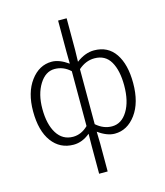

<svg xmlns="http://www.w3.org/2000/svg" viewBox="-145 -904 1078 1251"><g transform="rotate(-15 394.5 -278.5)"><path d="M366.2 238.3V49.8L367.2 -31.2Q314.5 12.7 255.9 12.7Q164.1 12.7 109.9 -60.5Q55.7 -133.8 55.7 -265.6Q55.7 -391.6 113.3 -469.2Q170.9 -546.9 255.9 -546.9Q306.6 -546.9 367.2 -503.9L366.2 -583V-794.9H423.8V-583L421.9 -502Q481.4 -546.9 541 -546.9Q634.8 -546.9 684.1 -474.1Q733.4 -401.4 733.4 -275.4Q733.4 -143.6 675.8 -65.4Q618.2 12.7 533.2 12.7Q481.4 12.7 421.9 -30.3L423.8 49.8V238.3ZM265.6 -38.1Q321.3 -38.1 367.2 -83V-453.1Q321.3 -496.1 261.7 -496.1Q200.2 -496.1 159.2 -430.2Q118.2 -364.3 118.2 -265.6Q118.2 -161.1 156.7 -99.6Q195.3 -38.1 265.6 -38.1ZM528.3 -38.1Q592.8 -38.1 632.8 -103.5Q672.9 -168.9 672.9 -275.4Q672.9 -377 638.2 -436.5Q603.5 -496.1 530.3 -496.1Q471.7 -496.1 421.9 -452.1V-81.1Q470.7 -38.1 528.3 -38.1Z"/></g></svg>

Font: Gen Shin Gothic Light
Style: Regular
Weight: 200
Designer: [Source Han Sans]
Ryoko NISHIZUKA  (kana & ideographs); Paul D. Hunt (Latin, Greek & Cyrillic); Wenlong ZHANG  (bopomofo
Version: Version 1.002.20150607